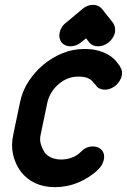

<svg xmlns="http://www.w3.org/2000/svg" viewBox="-20 -762 523 792"><path d="M320 -725Q340 -742 364 -742Q386 -742 401 -725L446 -668Q458 -651 454 -627Q448 -603 428 -587Q418 -579 407 -575Q396 -571 385 -571Q361 -571 348 -587L335 -604L314 -587Q304 -579 293 -575Q282 -571 271 -571Q247 -571 234 -587Q221 -605 226 -627Q228 -638 234.5 -649Q241 -660 252 -668ZM316 -138Q336 -158 363 -158Q383 -158 397 -146Q414 -129 408 -102Q403 -80 385 -63H386Q348 -28 302.5 -9Q257 10 206 10Q161 10 125.5 -6.5Q90 -23 66 -54Q43 -85 34 -124Q25 -163 35 -208L63 -342Q73 -389 99 -428Q125 -467 160 -496Q195 -525 238 -542.5Q281 -560 328 -560Q364 -560 389.5 -552Q415 -544 432.5 -532.5Q450 -521 460 -508.5Q470 -496 476 -487H475Q487 -471 482 -449Q480 -438 472 -426Q464 -414 453 -406Q433 -392 413 -392Q402 -392 391.5 -396.5Q381 -401 375 -411Q373 -413 369.5 -417Q366 -421 364 -423Q358 -432 344 -439Q330 -446 303 -446Q259 -446 223 -416Q206 -402 193.5 -382.5Q181 -363 176 -342L148 -208Q143 -187 148 -169Q153 -151 164 -134H163Q187 -104 233 -104Q255 -104 277 -112Q299 -120 316 -138Z"/></svg>

Font: VDS
Style: Bold Italic
Weight: 700
Designer: artmaker
Foundry: artmaker
Version: Version 1.000 2009 initial release